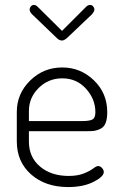

<svg xmlns="http://www.w3.org/2000/svg" viewBox="-20 -751 491 777"><path d="M48 -179V-298Q48 -372 102 -425Q156 -478 232 -478Q306 -478 360 -426Q414 -374 414 -297Q414 -270 407.5 -253.5Q401 -237 387 -230Q373 -223 361.5 -221.5Q350 -220 329 -220H97V-178Q97 -115 142 -77Q187 -39 258 -39Q294 -39 319 -49Q344 -59 357 -69Q370 -79 377 -79Q386 -79 393 -71Q400 -63 400 -55Q400 -36 358.5 -15Q317 6 256 6Q164 6 106 -45Q48 -96 48 -179ZM97 -261H310Q344 -261 355 -268Q366 -275 366 -297Q366 -350 328 -392Q290 -434 232 -434Q176 -434 136.5 -395Q97 -356 97 -302ZM100 -712Q100 -719 105 -725Q110 -731 117 -731Q125 -731 132 -724L231 -626L329 -724Q336 -731 345 -731Q352 -731 357 -725Q362 -719 362 -712Q362 -705 352 -693L251 -597Q239 -587 231 -587Q220 -587 210 -597L110 -693Q100 -703 100 -712Z"/></svg>

Font: Terminal Dosis
Style: Light
Weight: 300
Designer: EdgarTolentino, PabloImpallari, IginoMarini
Foundry: EdgarTolentino, PabloImpallari, IginoMarini
Version: Version 1.006